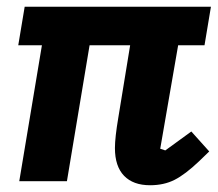

<svg xmlns="http://www.w3.org/2000/svg" viewBox="-20 -536 644 568"><path d="M104 -402H34L53 -516H604L585 -402H507L454 -96L469 -91L546 -147L599 -88L569 -59Q528 -20 496.5 -4Q465 12 424 12Q374 12 347 -16Q320 -44 320 -98Q320 -129 330 -188L365 -402H245L178 0H37Z"/></svg>

Font: iA Writer Mono V
Style: Regular
Weight: 400
Italic angle: -9.5°
Designer: Mike Abbink, Paul van der Laan, Pieter van Rosmalen
Foundry: Bold Monday
Version: Version 2.000